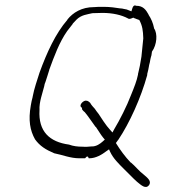

<svg xmlns="http://www.w3.org/2000/svg" viewBox="-20 -640 652 729"><path d="M97 -240C87 -183 94 -145 113 -111C131 -86 153 -72 186 -58C218 -52 246 -39 282 -39H303C310 -48 314 -48 317 -39H319C344 -39 367 -53 384 -66L394 -73L398 -64C410 -38 431 -18 451 2C468 18 484 36 500 50C517 64 533 79 546 63C556 48 541 36 527 24C508 10 494 -9 477 -23H476C455 -45 436 -71 420 -97L428 -108L429 -109C472 -173 515 -268 539 -355V-359C542 -369 544 -380 546 -391V-392C548 -399 550 -407 551 -415C552 -421 554 -426 555 -430L557 -444C576 -470 579 -513 565 -532V-533C561 -553 554 -569 544 -584V-585C534 -603 523 -618 498 -618H496L495 -619C491 -621 485 -617 483 -610L479 -597L461 -604C452 -605 445 -608 439 -608H437C420 -611 396 -614 375 -614H368C357 -614 347 -614 338 -613H337C290 -613 257 -592 236 -566V-565C191 -513 158 -441 130 -364C121 -335 110 -305 104 -273V-272C101 -262 99 -251 97 -240ZM130 -222C128 -252 142 -288 148 -313C149 -320 150 -322 151 -325L152 -327C158 -344 162 -359 167 -374V-375C186 -427 205 -479 235 -522L256 -549V-550C260 -554 264 -559 270 -565C289 -584 311 -585 331 -590H333C344 -590 356 -591 369 -591C408 -591 442 -583 466 -570C471 -566 479 -570 486 -573L490 -571C491 -571 491 -571 492 -570H494L495 -569C495 -569 504 -566 509 -564C521 -541 523 -524 524 -495V-494C522 -473 519 -446 517 -425L511 -390C509 -379 506 -369 504 -359V-357C499 -332 490 -310 477 -278C462 -238 434 -183 414 -150L407 -137L398 -147C382 -164 366 -190 354 -208C349 -214 344 -221 340 -227C335 -233 328 -239 322 -250C319 -253 313 -257 312 -257H310C299 -263 275 -239 291 -231L292 -224C295 -220 300 -215 302 -214C317 -196 328 -178 343 -158H344C354 -144 362 -129 372 -117L378 -110L369 -102C361 -95 346 -83 327 -84C317 -83 306 -82 293 -83C275 -83 258 -85 242 -91C168 -101 125 -141 130 -222Z"/></svg>

Font: Scribbler
Style: HLIta
Weight: 100
Designer: Mew Too
Foundry: Cannot Into Space Fonts
Version: Version 1.001